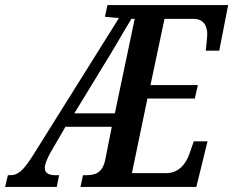

<svg xmlns="http://www.w3.org/2000/svg" viewBox="-58 -734 916 754"><path d="M-38 0H165L174 -46H160C132 -46 118 -55 118 -74C118 -90 127 -111 142 -138L199 -236H381L356 -110C345 -52 313 -46 278 -46H268L258 0H713L757 -179H703L688 -136C674 -92 645 -54 594 -54H460L521 -347H707L719 -400H533L588 -660H701C741 -660 756 -634 756 -598C756 -590 751 -544 750 -535H803L838 -714H364L354 -668L409 -663L71 -123C33 -63 12 -46 -17 -46H-27ZM234 -289 345 -471C384 -533 425 -606 458 -660H471L393 -289Z"/></svg>

Font: Noto Serif Condensed Semi
Style: Italic
Weight: 600
Width: 3
Italic angle: -12°
Designer: Monotype Design Team
Foundry: Monotype Imaging Inc.
Version: Version 1.901